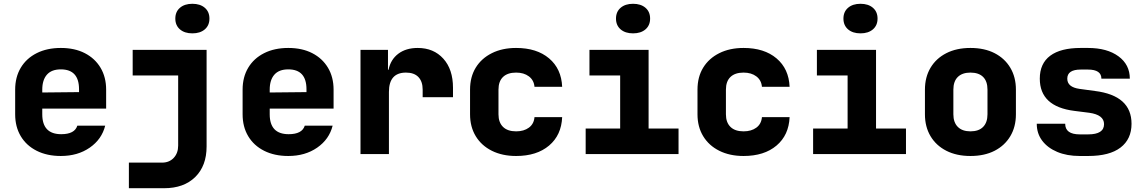

<svg xmlns="http://www.w3.org/2000/svg" viewBox="-20 -813 6040 1013"><path d="M301 10Q228 10 173.5 -17.5Q119 -45 89.5 -94.5Q60 -144 60 -210V-340Q60 -406 89.5 -455.5Q119 -505 173.5 -532.5Q228 -560 301 -560Q374 -560 427.5 -532.5Q481 -505 510.5 -455.5Q540 -406 540 -340V-240H203V-210Q203 -105 303 -105Q374 -105 388 -150H535Q517 -78 453.5 -34Q390 10 301 10ZM203 -340V-325L397 -327V-342Q397 -447 301 -447Q252 -447 227.5 -419Q203 -391 203 -340Z M660 180V45H835Q873 45 896.5 20Q920 -5 920 -45V-415H680V-550H1070V-40Q1070 62 1010 121Q950 180 846 180ZM995 -637Q954 -637 929.5 -658Q905 -679 905 -715Q905 -751 929.5 -772Q954 -793 995 -793Q1036 -793 1060.5 -772Q1085 -751 1085 -715Q1085 -679 1060.5 -658Q1036 -637 995 -637Z M1501 10Q1428 10 1373.5 -17.5Q1319 -45 1289.5 -94.5Q1260 -144 1260 -210V-340Q1260 -406 1289.5 -455.5Q1319 -505 1373.5 -532.5Q1428 -560 1501 -560Q1574 -560 1627.5 -532.5Q1681 -505 1710.5 -455.5Q1740 -406 1740 -340V-240H1403V-210Q1403 -105 1503 -105Q1574 -105 1588 -150H1735Q1717 -78 1653.5 -34Q1590 10 1501 10ZM1403 -340V-325L1597 -327V-342Q1597 -447 1501 -447Q1452 -447 1427.5 -419Q1403 -391 1403 -340Z M1882 0V-550H2027V-445H2030Q2041 -499 2081.5 -529.5Q2122 -560 2184 -560Q2268 -560 2319 -503.5Q2370 -447 2370 -350V-300H2210V-340Q2210 -383 2187.5 -406.5Q2165 -430 2122 -430Q2032 -430 2032 -328V0Z M2703 10Q2630 10 2575 -17.5Q2520 -45 2490 -94.5Q2460 -144 2460 -210V-340Q2460 -407 2490 -456Q2520 -505 2575 -532.5Q2630 -560 2703 -560Q2812 -560 2877 -505Q2942 -450 2946 -355H2800Q2797 -390 2770.5 -410Q2744 -430 2703 -430Q2658 -430 2634 -407Q2610 -384 2610 -340V-210Q2610 -167 2634 -143.5Q2658 -120 2703 -120Q2744 -120 2770.5 -139.5Q2797 -159 2800 -195H2946Q2942 -100 2877 -45Q2812 10 2703 10Z M3070 0V-135H3252V-415H3090V-550H3402V-135H3560V0ZM3320 -637Q3279 -637 3254.5 -658Q3230 -679 3230 -715Q3230 -751 3254.5 -772Q3279 -793 3320 -793Q3361 -793 3385.5 -772Q3410 -751 3410 -715Q3410 -679 3385.5 -658Q3361 -637 3320 -637Z M3903 10Q3830 10 3775 -17.5Q3720 -45 3690 -94.5Q3660 -144 3660 -210V-340Q3660 -407 3690 -456Q3720 -505 3775 -532.5Q3830 -560 3903 -560Q4012 -560 4077 -505Q4142 -450 4146 -355H4000Q3997 -390 3970.5 -410Q3944 -430 3903 -430Q3858 -430 3834 -407Q3810 -384 3810 -340V-210Q3810 -167 3834 -143.5Q3858 -120 3903 -120Q3944 -120 3970.5 -139.5Q3997 -159 4000 -195H4146Q4142 -100 4077 -45Q4012 10 3903 10Z M4270 0V-135H4452V-415H4290V-550H4602V-135H4760V0ZM4520 -637Q4479 -637 4454.5 -658Q4430 -679 4430 -715Q4430 -751 4454.5 -772Q4479 -793 4520 -793Q4561 -793 4585.5 -772Q4610 -751 4610 -715Q4610 -679 4585.5 -658Q4561 -637 4520 -637Z M5100 10Q5027 10 4973 -17.5Q4919 -45 4889.5 -94.5Q4860 -144 4860 -210V-340Q4860 -406 4889.5 -455.5Q4919 -505 4973 -532.5Q5027 -560 5100 -560Q5174 -560 5227.5 -532.5Q5281 -505 5310.5 -455.5Q5340 -406 5340 -340V-210Q5340 -144 5310.5 -94.5Q5281 -45 5227.5 -17.5Q5174 10 5100 10ZM5100 -120Q5144 -120 5167 -143.5Q5190 -167 5190 -210V-340Q5190 -384 5167 -407Q5144 -430 5100 -430Q5057 -430 5033.5 -407Q5010 -384 5010 -340V-210Q5010 -167 5033.5 -143.5Q5057 -120 5100 -120Z M5677 10Q5609 10 5558 -11.5Q5507 -33 5478.5 -71Q5450 -109 5450 -160H5600Q5600 -104 5677 -104H5721Q5805 -104 5805 -158Q5805 -207 5727 -218L5648 -228Q5466 -251 5466 -398Q5466 -478 5521 -519Q5576 -560 5682 -560H5720Q5821 -560 5881 -516Q5941 -472 5941 -398H5791Q5791 -446 5720 -446H5682Q5611 -446 5611 -398Q5611 -353 5676 -344L5757 -333Q5950 -309 5950 -160Q5950 -79 5892 -34.5Q5834 10 5721 10Z"/></svg>

Font: NKDuy Mono ExtraBold
Style: Regular
Weight: 800
Monospace: yes
Designer: NKDuy
Foundry: NKDuy
Version: Version 2.251; ttfautohint (v1.8.4.7-5d5b)